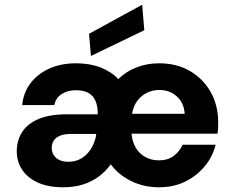

<svg xmlns="http://www.w3.org/2000/svg" viewBox="-20 -781 988 813"><path d="M247 12Q183 12 139 -8.5Q95 -29 73 -63.5Q51 -98 51 -140Q51 -186 73.5 -221.5Q96 -257 143 -277Q190 -297 263 -297H394Q394 -331 384.5 -353.5Q375 -376 354.5 -387.5Q334 -399 301 -399Q267 -399 241.5 -383Q216 -367 210 -336H74Q79 -389 109.5 -429Q140 -469 189.5 -491Q239 -513 302 -513Q360 -513 405.5 -495.5Q451 -478 481 -446Q513 -478 557.5 -495.5Q602 -513 654 -513Q728 -513 784 -480.5Q840 -448 872 -391.5Q904 -335 904 -262Q904 -252 903.5 -240Q903 -228 901 -215H537Q540 -180 555.5 -154.5Q571 -129 596.5 -115.5Q622 -102 652 -102Q691 -102 716 -121Q741 -140 753 -168H893Q881 -118 847 -77Q813 -36 764 -12Q715 12 654 12Q589 12 536 -14Q483 -40 449 -85Q428 -56 399.5 -34.5Q371 -13 333.5 -0.5Q296 12 247 12ZM269 -96Q301 -96 325 -110.5Q349 -125 365 -150.5Q381 -176 387 -207V-214H281Q253 -214 234.5 -206.5Q216 -199 207.5 -185.5Q199 -172 199 -155Q199 -137 208 -123.5Q217 -110 232.5 -103Q248 -96 269 -96ZM539 -299H762Q759 -346 728.5 -373Q698 -400 655 -400Q627 -400 603 -388.5Q579 -377 562 -355Q545 -333 539 -299ZM365 -544 357 -638 582 -761 591 -653Z"/></svg>

Font: DM Sans 18pt ExtraBold
Style: Regular
Weight: 800
Designer: Colophon Foundry, Jonny Pinhorn
Foundry: Colophon Foundry
Version: Version 4.004;gftools[0.9.30]